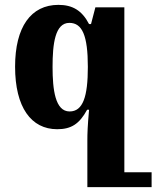

<svg xmlns="http://www.w3.org/2000/svg" viewBox="-20 -522 643 789"><path d="M603 186H491V-492H372L354 -423H346C317 -479 278 -502 220 -502C107 -502 42 -411 42 -248C42 -81 108 9 215 9C272 9 306 -12 338 -71H346C340 -5 339 27 339 55V247H603ZM266 -64C207 -64 196 -153 196 -247C196 -341 206 -428 265 -428C318 -428 341 -376 341 -247C341 -125 321 -64 266 -64Z"/></svg>

Font: Noto Serif Armenian Condensed Extra
Style: Regular
Weight: 800
Width: 3
Designer: Monotype Design Team
Foundry: Monotype Imaging Inc.
Version: Version 1.901